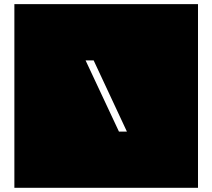

<svg xmlns="http://www.w3.org/2000/svg" viewBox="-20 -850 1017 919"><path d="M927.7 -830.1V48.8H48.8V-830.1ZM428.2 -561H389.6L549.3 -220.2H587.4Z"/></svg>

Font: BabelStone Maritime
Style: Regular
Weight: 400
Designer: Andrew West
Foundry: BabelStone
Version: Version 0.001;February 23, 2018